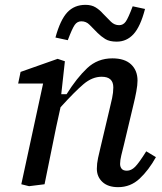

<svg xmlns="http://www.w3.org/2000/svg" viewBox="-20 -761 668 793"><path d="M468 12Q426 12 403 -9.5Q380 -31 380 -64Q380 -85 385 -108.5Q390 -132 396 -156L432 -308Q438 -332 443 -355.5Q448 -379 448 -400Q448 -444 400 -444Q361 -444 325 -413.5Q289 -383 230 -318L212 -236Q200 -177 188 -118Q176 -59 164 0L100 8L68 0L158 -416H55L65 -464L218 -518L248 -508L233 -372H255Q297 -439 340 -479.5Q383 -520 444 -520Q495 -520 521.5 -495Q548 -470 548 -428Q548 -410 543 -383Q538 -356 532 -332L492 -164Q486 -140 481 -119.5Q476 -99 476 -84Q476 -72 482.5 -64Q489 -56 504 -56Q522 -56 538 -72Q554 -88 584 -136L624 -112Q594 -58 556.5 -23Q519 12 468 12ZM209 -606Q229 -679 258 -710Q287 -741 333 -741Q358 -741 375 -730.5Q392 -720 405 -705Q424 -685 438.5 -671Q453 -657 472 -657Q489 -657 499.5 -672Q510 -687 528 -735L579 -724Q560 -651 531.5 -620Q503 -589 462 -589Q432 -589 414.5 -600Q397 -611 383 -625Q364 -644 350 -658.5Q336 -673 316 -673Q299 -673 288.5 -658Q278 -643 260 -595Z"/></svg>

Font: Source Serif 4 Caption
Style: Italic
Weight: 400
Italic angle: -12°
Designer: Frank Grießhammer
Foundry: Adobe Systems Incorporated
Version: Version 4.004;hotconv 1.0.117;makeotfexe 2.5.65602